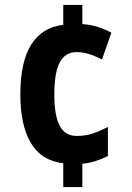

<svg xmlns="http://www.w3.org/2000/svg" viewBox="-20 -744 534 774"><path d="M312 -647Q349 -644 377.5 -634.5Q406 -625 429 -612L391 -504Q334 -534 290 -534Q243 -534 221 -493Q199 -452 199 -363Q199 -277 221 -236.5Q243 -196 289 -196Q325 -196 353 -205.5Q381 -215 415 -232V-115Q389 -102 363 -94Q337 -86 312 -84V10H235V-86Q147 -96 104.5 -167.5Q62 -239 62 -362Q62 -495 106 -564.5Q150 -634 235 -644V-724H312Z"/></svg>

Font: Noto Sans Gurmukhi Condensed
Style: Bold
Weight: 700
Width: 3
Designer: Jelle Bosma - Monotype Design Team
Foundry: Monotype Imaging Inc.
Version: Version 2.004; ttfautohint (v1.8.4.7-5d5b)